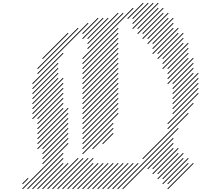

<svg xmlns="http://www.w3.org/2000/svg" viewBox="-20 -1310 1437 1370"><path d="M142.9 40 468.6 -285.7 464.3 -290 138.6 35.7ZM178.6 40 432.9 -214.3 428.6 -218.6 174.3 35.7ZM214.3 40 432.9 -178.6 428.6 -182.9 210 35.7ZM142.9 4.3 182.9 -35.7 178.6 -40 138.6 0ZM250 40 432.9 -142.9 428.6 -147.1 245.7 35.7ZM285.7 40 468.6 -142.9 464.3 -147.1 281.4 35.7ZM321.4 40 540 -178.6 535.7 -182.9 317.1 35.7ZM357.1 40 575.7 -178.6 571.4 -182.9 352.9 35.7ZM392.9 40 611.4 -178.6 607.1 -182.9 388.6 35.7ZM428.6 40 647.1 -178.6 642.9 -182.9 424.3 35.7ZM464.3 40 647.1 -142.9 642.9 -147.1 460 35.7ZM500 40 682.9 -142.9 678.6 -147.1 495.7 35.7ZM535.7 40 718.6 -142.9 714.3 -147.1 531.4 35.7ZM571.4 40 754.3 -142.9 750 -147.1 567.1 35.7ZM607.1 40 790 -142.9 785.7 -147.1 602.9 35.7ZM642.9 40 825.7 -142.9 821.4 -147.1 638.6 35.7ZM678.6 40 861.4 -142.9 857.1 -147.1 674.3 35.7ZM714.3 40 897.1 -142.9 892.9 -147.1 710 35.7ZM285.7 -138.6 468.6 -321.4 464.3 -325.7 281.4 -142.9ZM821.4 40 1254.3 -392.9 1250 -397.1 817.1 35.7ZM857.1 40 1218.6 -321.4 1214.3 -325.7 852.9 35.7ZM1035.7 -102.9 1218.6 -285.7 1214.3 -290 1031.4 -107.1ZM1071.4 -102.9 1218.6 -250 1214.3 -254.3 1067.1 -107.1ZM1071.4 -67.1 1254.3 -250 1250 -254.3 1067.1 -71.4ZM1107.1 -67.1 1254.3 -214.3 1250 -218.6 1102.9 -71.4ZM1107.1 -31.4 1290 -214.3 1285.7 -218.6 1102.9 -35.7ZM1142.9 -31.4 1290 -178.6 1285.7 -182.9 1138.6 -35.7ZM1142.9 4.3 1325.7 -178.6 1321.4 -182.9 1138.6 0ZM785.7 40 968.6 -142.9 964.3 -147.1 781.4 35.7ZM1178.6 4.3 1325.7 -142.9 1321.4 -147.1 1174.3 0ZM1178.6 40 1361.4 -142.9 1357.1 -147.1 1174.3 35.7ZM1178.6 -388.6 1361.4 -571.4 1357.1 -575.7 1174.3 -392.9ZM1178.6 -424.3 1397.1 -642.9 1392.9 -647.1 1174.3 -428.6ZM1214.3 -495.7 1397.1 -678.6 1392.9 -682.9 1210 -500ZM1214.3 -531.4 1397.1 -714.3 1392.9 -718.6 1210 -535.7ZM1214.3 -567.1 1397.1 -750 1392.9 -754.3 1210 -571.4ZM1214.3 -602.9 1397.1 -785.7 1392.9 -790 1210 -607.1ZM1214.3 -638.6 1361.4 -785.7 1357.1 -790 1210 -642.9ZM1214.3 -674.3 1361.4 -821.4 1357.1 -825.7 1210 -678.6ZM1214.3 -710 1361.4 -857.1 1357.1 -861.4 1210 -714.3ZM1178.6 -710 1361.4 -892.9 1357.1 -897.1 1174.3 -714.3ZM1178.6 -745.7 1325.7 -892.9 1321.4 -897.1 1174.3 -750ZM1178.6 -781.4 1325.7 -928.6 1321.4 -932.9 1174.3 -785.7ZM1178.6 -817.1 1325.7 -964.3 1321.4 -968.6 1174.3 -821.4ZM1142.9 -817.1 1325.7 -1000 1321.4 -1004.3 1138.6 -821.4ZM1000 -174.3 1325.7 -500 1321.4 -504.3 995.7 -178.6ZM1142.9 -852.9 1290 -1000 1285.7 -1004.3 1138.6 -857.1ZM1142.9 -888.6 1290 -1035.7 1285.7 -1040 1138.6 -892.9ZM1107.1 -888.6 1290 -1071.4 1285.7 -1075.7 1102.9 -892.9ZM1107.1 -924.3 1254.3 -1071.4 1250 -1075.7 1102.9 -928.6ZM1071.4 -924.3 1254.3 -1107.1 1250 -1111.4 1067.1 -928.6ZM1071.4 -960 1218.6 -1107.1 1214.3 -1111.4 1067.1 -964.3ZM1071.4 -995.7 1218.6 -1142.9 1214.3 -1147.1 1067.1 -1000ZM1035.7 -995.7 1218.6 -1178.6 1214.3 -1182.9 1031.4 -1000ZM1000 -1031.4 1182.9 -1214.3 1178.6 -1218.6 995.7 -1035.7ZM1000 -1067.1 1147.1 -1214.3 1142.9 -1218.6 995.7 -1071.4ZM964.3 -1067.1 1147.1 -1250 1142.9 -1254.3 960 -1071.4ZM964.3 -1102.9 1111.4 -1250 1107.1 -1254.3 960 -1107.1ZM928.6 -1102.9 1111.4 -1285.7 1107.1 -1290 924.3 -1107.1ZM928.6 -1138.6 1075.7 -1285.7 1071.4 -1290 924.3 -1142.9ZM928.6 -1174.3 1040 -1285.7 1035.7 -1290 924.3 -1178.6ZM892.9 -1174.3 1004.3 -1285.7 1000 -1290 888.6 -1178.6ZM571.4 -888.6 932.9 -1250 928.6 -1254.3 567.1 -892.9ZM607.1 -960 861.4 -1214.3 857.1 -1218.6 602.9 -964.3ZM1035.7 -1031.4 1182.9 -1178.6 1178.6 -1182.9 1031.4 -1035.7ZM607.1 -995.7 825.7 -1214.3 821.4 -1218.6 602.9 -1000ZM607.1 -1031.4 754.3 -1178.6 750 -1182.9 602.9 -1035.7ZM571.4 -1031.4 718.6 -1178.6 714.3 -1182.9 567.1 -1035.7ZM571.4 -1067.1 682.9 -1178.6 678.6 -1182.9 567.1 -1071.4ZM571.4 -852.9 825.7 -1107.1 821.4 -1111.4 567.1 -857.1ZM571.4 -817.1 825.7 -1071.4 821.4 -1075.7 567.1 -821.4ZM571.4 -781.4 825.7 -1035.7 821.4 -1040 567.1 -785.7ZM571.4 -745.7 825.7 -1000 821.4 -1004.3 567.1 -750ZM571.4 -710 825.7 -964.3 821.4 -968.6 567.1 -714.3ZM571.4 -674.3 825.7 -928.6 821.4 -932.9 567.1 -678.6ZM571.4 -638.6 825.7 -892.9 821.4 -897.1 567.1 -642.9ZM571.4 -602.9 825.7 -857.1 821.4 -861.4 567.1 -607.1ZM571.4 -567.1 825.7 -821.4 821.4 -825.7 567.1 -571.4ZM571.4 -531.4 825.7 -785.7 821.4 -790 567.1 -535.7ZM571.4 -495.7 825.7 -750 821.4 -754.3 567.1 -500ZM571.4 -460 825.7 -714.3 821.4 -718.6 567.1 -464.3ZM571.4 -424.3 825.7 -678.6 821.4 -682.9 567.1 -428.6ZM571.4 -388.6 825.7 -642.9 821.4 -647.1 567.1 -392.9ZM571.4 -352.9 825.7 -607.1 821.4 -611.4 567.1 -357.1ZM571.4 -317.1 825.7 -571.4 821.4 -575.7 567.1 -321.4ZM250 -781.4 611.4 -1142.9 607.1 -1147.1 245.7 -785.7ZM250 -817.1 540 -1107.1 535.7 -1111.4 245.7 -821.4ZM285.7 -888.6 468.6 -1071.4 464.3 -1075.7 281.4 -892.9ZM571.4 -281.4 825.7 -535.7 821.4 -540 567.1 -285.7ZM571.4 -245.7 825.7 -500 821.4 -504.3 567.1 -250ZM571.4 -210 790 -428.6 785.7 -432.9 567.1 -214.3ZM642.9 -245.7 790 -392.9 785.7 -397.1 638.6 -250ZM714.3 -281.4 790 -357.1 785.7 -361.4 710 -285.7ZM214.3 -710 432.9 -928.6 428.6 -932.9 210 -714.3ZM214.3 -638.6 397.1 -821.4 392.9 -825.7 210 -642.9ZM214.3 -674.3 397.1 -857.1 392.9 -861.4 210 -678.6ZM214.3 -602.9 397.1 -785.7 392.9 -790 210 -607.1ZM214.3 -567.1 397.1 -750 392.9 -754.3 210 -571.4ZM214.3 -531.4 432.9 -750 428.6 -754.3 210 -535.7ZM214.3 -495.7 432.9 -714.3 428.6 -718.6 210 -500ZM214.3 -460 432.9 -678.6 428.6 -682.9 210 -464.3ZM250 -460 432.9 -642.9 428.6 -647.1 245.7 -464.3ZM250 -424.3 432.9 -607.1 428.6 -611.4 245.7 -428.6ZM250 -388.6 432.9 -571.4 428.6 -575.7 245.7 -392.9ZM250 -352.9 432.9 -535.7 428.6 -540 245.7 -357.1ZM250 -317.1 468.6 -535.7 464.3 -540 245.7 -321.4ZM250 -281.4 468.6 -500 464.3 -504.3 245.7 -285.7ZM285.7 -174.3 468.6 -357.1 464.3 -361.4 281.4 -178.6ZM285.7 -210 468.6 -392.9 464.3 -397.1 281.4 -214.3ZM250 -245.7 468.6 -464.3 464.3 -468.6 245.7 -250ZM285.7 -245.7 468.6 -428.6 464.3 -432.9 281.4 -250ZM750 40 932.9 -142.9 928.6 -147.1 745.7 35.7Z"/></svg>

Font: Gossip High Needlepoint
Style: Regular
Weight: 100
Width: 7
Designer: Deborah Khodanovich
Version: Version 1.001;Glyphs 3.3.1 (3343)